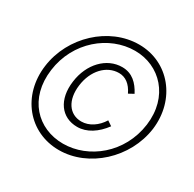

<svg xmlns="http://www.w3.org/2000/svg" viewBox="-161 -904 1095 1084"><g transform="rotate(30 386.0 -361.5)"><path d="M352 10C545 10 725 -154 753 -360C779 -565 642 -733 448 -733C253 -733 75 -567 48 -363C20 -156 156 10 352 10ZM354 -33C188 -33 62 -161 89 -360C115 -557 277 -691 446 -691C608 -691 737 -559 711 -363C684 -163 520 -33 354 -33ZM429 -575C328 -575 244 -488 228 -365C211 -240 272 -155 376 -155C438 -155 496 -193 541 -254L510 -275C480 -226 432 -193 381 -193C302 -193 256 -262 269 -363C282 -466 349 -537 430 -537C472 -537 507 -512 531 -461L564 -479C535 -534 495 -575 429 -575Z"/></g></svg>

Font: United Sans Thin
Style: Italic
Weight: 100
Italic angle: -8°
Designer: Pablo Impallari, Rodrigo Fuenzalida (Modified by Dan O. Williams)
Version: Version 1.000;PS 001.000;hotconv 1.0.88;makeotf.lib2.5.64775